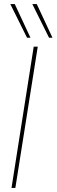

<svg xmlns="http://www.w3.org/2000/svg" viewBox="-20 -931 280 951"><path d="M37 0 147 -700H167L56 0ZM114 -744 31 -911H53L131 -744ZM223 -744 140 -911H162L240 -744Z"/></svg>

Font: Georama Thin
Style: Italic
Weight: 100
Italic angle: -9°
Designer: Jean-Baptiste Levee
Foundry: Production Type
Version: Version 1.000